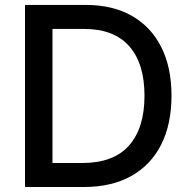

<svg xmlns="http://www.w3.org/2000/svg" viewBox="-20 -747 762 767"><path d="M315.3 0H79.9V-727.3H322.8Q430 -727.3 506.6 -683.8Q583.1 -640.3 624.1 -559.1Q665.1 -478 665.1 -364.7Q665.1 -251.1 623.9 -169.4Q582.7 -87.7 504.4 -43.9Q426.1 0 315.3 0ZM309.3 -95.9Q433.6 -95.9 495.4 -165.7Q557.2 -235.4 557.2 -364.7Q557.2 -493.3 496.3 -562.3Q435.4 -631.4 316.1 -631.4H189.6V-95.9Z"/></svg>

Font: Linik Sans Medium
Style: Regular
Weight: 500
Designer: Rasmus Andersson (font), Cristiano Sobral (main changes)
Foundry: rsms
Version: Version 3.018;June 1, 2022;FontCreator 14.0.0.2814 64-bit; t